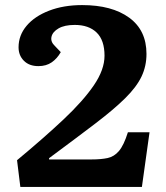

<svg xmlns="http://www.w3.org/2000/svg" viewBox="-20 -735 651 755"><path d="M53 -549Q53 -596 84.5 -633.5Q116 -671 173 -693Q230 -715 303 -715Q420 -715 488 -665.5Q556 -616 556 -523Q556 -475 536.5 -434Q517 -393 472.5 -349Q428 -305 354.5 -249Q281 -193 173 -113V-108H339Q377 -108 403 -113.5Q429 -119 448 -141.5Q467 -164 483 -215H568L538 0H60L47 -105Q153 -193 230 -265.5Q307 -338 349 -399.5Q391 -461 391 -516Q391 -577 360 -607Q329 -637 274 -637Q234 -637 210.5 -623.5Q187 -610 182.5 -590.5Q178 -571 196 -554L219 -530Q205 -505 183.5 -490Q162 -475 131 -475Q95 -475 74 -496Q53 -517 53 -549Z"/></svg>

Font: Literata 7pt
Style: Bold Italic
Weight: 700
Italic angle: -2°
Designer: Latin by Veronika Burian and Jose Scaglione. Greek by Irene Vlachou. Cyrillic by Vera Evstafieva
Foundry: TypeTogether
Version: Version 3.002